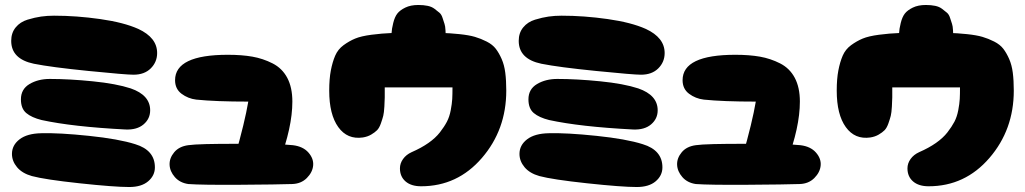

<svg xmlns="http://www.w3.org/2000/svg" viewBox="-20 -751 4116 771"><path d="M516 -451Q560 -451 585.5 -476.5Q611 -502 611 -538Q611 -600 535 -635Q477 -661 382 -674.5Q287 -688 197 -688Q170 -688 145 -684.5Q120 -681 90.5 -672Q61 -663 43 -641Q25 -619 25 -587Q25 -514 116 -495Q186 -481 336 -466Q486 -451 516 -451ZM499 0Q548 0 575 -23Q602 -46 602 -79Q602 -148 523 -172Q457 -193 337 -205.5Q217 -218 146 -216Q89 -215 58.5 -191.5Q28 -168 28 -133Q28 -104 48.5 -79.5Q69 -55 108 -44Q160 -30 299.5 -15Q439 0 499 0ZM484 -231Q530 -229 556.5 -251.5Q583 -274 583 -308Q583 -369 505 -396Q447 -415 352.5 -424.5Q258 -434 180 -434Q133 -434 98.5 -413.5Q64 -393 64 -352Q64 -315 85.5 -297Q107 -279 147 -269Q271 -242 484 -231Z M1101 -100Q1154 -240 1154 -343Q1154 -400 1133.5 -438.5Q1113 -477 1074.5 -496.5Q1036 -516 993.5 -523.5Q951 -531 895 -531Q683 -531 683 -429Q683 -394 709 -374.5Q735 -355 768 -351Q846 -343 977 -343Q963 -260 924 -124Q912 -83 950 -59Q988 -35 1036.5 -46Q1085 -57 1101 -100ZM736 -12Q790 -8 943 -9Q1096 -10 1153 -12Q1189 -13 1212 -36Q1235 -59 1237.5 -86.5Q1240 -114 1218.5 -138.5Q1197 -163 1156 -168Q1113 -173 944.5 -173.5Q776 -174 736 -168Q699 -163 679.5 -139.5Q660 -116 661 -89.5Q662 -63 682 -40Q702 -17 736 -12Z M1671 -3Q1817 -3 1915 -116.5Q2013 -230 2013 -387Q2013 -428 2009 -459Q2005 -490 1994.5 -514Q1984 -538 1971 -555Q1958 -572 1934.5 -584Q1911 -596 1887 -603Q1863 -610 1824.5 -614Q1786 -618 1749.5 -619Q1713 -620 1658 -620Q1595 -620 1554.5 -618.5Q1514 -617 1472 -611.5Q1430 -606 1406 -596Q1382 -586 1359.5 -569.5Q1337 -553 1326 -527.5Q1315 -502 1308.5 -468Q1302 -434 1302 -387Q1302 -291 1338.5 -240.5Q1375 -190 1437 -199Q1456 -202 1470.5 -210.5Q1485 -219 1494 -228Q1503 -237 1509.5 -255.5Q1516 -274 1519 -286Q1522 -298 1523.5 -323.5Q1525 -349 1525 -360Q1525 -371 1525 -400H1797Q1797 -372 1796 -353.5Q1795 -335 1790 -308.5Q1785 -282 1774.5 -262Q1764 -242 1746.5 -219.5Q1729 -197 1700.5 -177Q1672 -157 1633 -140Q1611 -130 1598.5 -112.5Q1586 -95 1586 -75Q1586 -42 1608.5 -22.5Q1631 -3 1671 -3ZM1660 -451Q1727 -451 1748.5 -480.5Q1770 -510 1770 -579Q1770 -598 1770 -604Q1770 -610 1769 -628.5Q1768 -647 1765 -655Q1762 -663 1757.5 -678Q1753 -693 1744.5 -700Q1736 -707 1725 -715.5Q1714 -724 1697.5 -727.5Q1681 -731 1660 -731Q1629 -731 1607.5 -720.5Q1586 -710 1575.5 -696.5Q1565 -683 1559 -658.5Q1553 -634 1552.5 -619.5Q1552 -605 1552 -579Q1552 -511 1573 -481Q1594 -451 1660 -451Z M2554 -451Q2598 -451 2623.5 -476.5Q2649 -502 2649 -538Q2649 -600 2573 -635Q2515 -661 2420 -674.5Q2325 -688 2235 -688Q2208 -688 2183 -684.5Q2158 -681 2128.5 -672Q2099 -663 2081 -641Q2063 -619 2063 -587Q2063 -514 2154 -495Q2224 -481 2374 -466Q2524 -451 2554 -451ZM2537 0Q2586 0 2613 -23Q2640 -46 2640 -79Q2640 -148 2561 -172Q2495 -193 2375 -205.5Q2255 -218 2184 -216Q2127 -215 2096.5 -191.5Q2066 -168 2066 -133Q2066 -104 2086.5 -79.5Q2107 -55 2146 -44Q2198 -30 2337.5 -15Q2477 0 2537 0ZM2522 -231Q2568 -229 2594.5 -251.5Q2621 -274 2621 -308Q2621 -369 2543 -396Q2485 -415 2390.5 -424.5Q2296 -434 2218 -434Q2171 -434 2136.5 -413.5Q2102 -393 2102 -352Q2102 -315 2123.5 -297Q2145 -279 2185 -269Q2309 -242 2522 -231Z M3139 -100Q3192 -240 3192 -343Q3192 -400 3171.5 -438.5Q3151 -477 3112.5 -496.5Q3074 -516 3031.5 -523.5Q2989 -531 2933 -531Q2721 -531 2721 -429Q2721 -394 2747 -374.5Q2773 -355 2806 -351Q2884 -343 3015 -343Q3001 -260 2962 -124Q2950 -83 2988 -59Q3026 -35 3074.5 -46Q3123 -57 3139 -100ZM2774 -12Q2828 -8 2981 -9Q3134 -10 3191 -12Q3227 -13 3250 -36Q3273 -59 3275.5 -86.5Q3278 -114 3256.5 -138.5Q3235 -163 3194 -168Q3151 -173 2982.5 -173.5Q2814 -174 2774 -168Q2737 -163 2717.5 -139.5Q2698 -116 2699 -89.5Q2700 -63 2720 -40Q2740 -17 2774 -12Z M3709 -3Q3855 -3 3953 -116.5Q4051 -230 4051 -387Q4051 -428 4047 -459Q4043 -490 4032.5 -514Q4022 -538 4009 -555Q3996 -572 3972.5 -584Q3949 -596 3925 -603Q3901 -610 3862.5 -614Q3824 -618 3787.5 -619Q3751 -620 3696 -620Q3633 -620 3592.5 -618.5Q3552 -617 3510 -611.5Q3468 -606 3444 -596Q3420 -586 3397.5 -569.5Q3375 -553 3364 -527.5Q3353 -502 3346.5 -468Q3340 -434 3340 -387Q3340 -291 3376.5 -240.5Q3413 -190 3475 -199Q3494 -202 3508.5 -210.5Q3523 -219 3532 -228Q3541 -237 3547.5 -255.5Q3554 -274 3557 -286Q3560 -298 3561.5 -323.5Q3563 -349 3563 -360Q3563 -371 3563 -400H3835Q3835 -372 3834 -353.5Q3833 -335 3828 -308.5Q3823 -282 3812.5 -262Q3802 -242 3784.5 -219.5Q3767 -197 3738.5 -177Q3710 -157 3671 -140Q3649 -130 3636.5 -112.5Q3624 -95 3624 -75Q3624 -42 3646.5 -22.5Q3669 -3 3709 -3ZM3698 -451Q3765 -451 3786.5 -480.5Q3808 -510 3808 -579Q3808 -598 3808 -604Q3808 -610 3807 -628.5Q3806 -647 3803 -655Q3800 -663 3795.5 -678Q3791 -693 3782.5 -700Q3774 -707 3763 -715.5Q3752 -724 3735.5 -727.5Q3719 -731 3698 -731Q3667 -731 3645.5 -720.5Q3624 -710 3613.5 -696.5Q3603 -683 3597 -658.5Q3591 -634 3590.5 -619.5Q3590 -605 3590 -579Q3590 -511 3611 -481Q3632 -451 3698 -451Z"/></svg>

Font: Cherry Bomb
Style: Regular
Weight: 400
Designer: satsuyako
Foundry: satsuyako
Version: Version 4.0